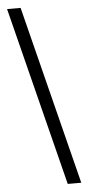

<svg xmlns="http://www.w3.org/2000/svg" viewBox="-66 -836 515 1117"><g transform="rotate(-5 191.0 -278.0)"><path d="M283 244 20 -800H99L362 244Z"/></g></svg>

Font: Noto Sans Malayalam ExtraCondensed
Style: Regular
Weight: 400
Width: 2
Designer: Jelle Bosma - Monotype Design Team
Foundry: Monotype Imaging Inc.
Version: Version 2.104; ttfautohint (v1.8.4.7-5d5b)